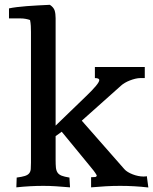

<svg xmlns="http://www.w3.org/2000/svg" viewBox="-20 -788 649 814"><path d="M50.8 -35.2Q73.2 -38.1 85.4 -42Q97.7 -45.9 103.5 -53Q109.4 -60.1 110.4 -71Q111.3 -82 111.3 -98.1V-652.8Q111.3 -666 110.6 -678.5Q109.9 -690.9 107.4 -703.1Q99.1 -706.1 88.9 -708Q78.6 -710 65.4 -710H18.1V-752.4Q31.7 -755.4 51 -757.8Q70.3 -760.3 93.3 -762Q116.2 -763.7 141.4 -765.1Q166.5 -766.6 191.4 -767.6Q207.5 -756.8 211.7 -743.4Q215.8 -730 215.8 -710.9V-255.4L344.7 -379.9Q400.4 -433.1 400.9 -448.2Q400.9 -457 382.3 -457V-503.9H593.8V-457H575.2Q564.9 -457 553.2 -454.1Q541.5 -451.2 530.3 -446.8Q519 -442.4 509.5 -436.8Q500 -431.2 494.1 -425.8L326.7 -276.4L507.3 -70.8Q512.7 -64.5 522 -58.8Q531.2 -53.2 542.5 -48.8Q553.7 -44.4 565.7 -42Q577.6 -39.6 588.4 -39.6Q596.7 -39.6 602.5 -41L608.9 6.8Q579.1 3.4 549.6 1.7Q520 0 489.3 0Q458.5 0 428.5 1.7Q398.4 3.4 366.2 6.3V-36.6Q377.4 -36.6 383.8 -37.6Q390.1 -38.6 390.1 -44.9Q384.8 -54.2 377 -64.5Q369.1 -74.7 358.4 -87.4L241.7 -229.5L215.8 -210.9V-110.4Q215.8 -90.8 217 -77.9Q218.3 -64.9 223.9 -56.4Q229.5 -47.9 241.2 -43.2Q252.9 -38.6 274.4 -35.2L276.9 6.3Q243.2 3.4 216.8 1.7Q190.4 0 163.6 0Q135.7 0 108.2 1.5Q80.6 2.9 49.3 6.3Z"/></svg>

Font: Tienne
Style: Regular
Weight: 400
Designer: vernon adams
Foundry: vernon adams
Version: Version 1.001